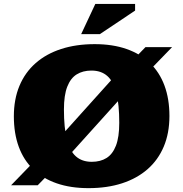

<svg xmlns="http://www.w3.org/2000/svg" viewBox="-20 -936 926 970"><path d="M240.5 -196 575 -568 636 -616.5 715 -698H849.5L707.5 -551.5L645 -501.5L310 -130L250 -81.5L170.5 0H36L178 -146.5ZM458.5 -713Q549 -713 619.2 -688.5Q689.5 -664 737.8 -617.5Q786 -571 811 -503.5Q836 -436 836 -350Q836 -263.5 807.5 -195.8Q779 -128 725.5 -81.2Q672 -34.5 596.8 -10Q521.5 14.5 427 14.5Q336.5 14.5 266.5 -9.8Q196.5 -34 148 -80.5Q99.5 -127 74.8 -194.5Q50 -262 50 -348.5Q50 -434.5 78.2 -502.2Q106.5 -570 160 -617Q213.5 -664 289 -688.5Q364.5 -713 458.5 -713ZM443.5 -118.5Q487.5 -118.5 518.2 -137.8Q549 -157 565.8 -200.2Q582.5 -243.5 582.5 -315.5Q582.5 -408.5 567.8 -466.8Q553 -525 522 -552.2Q491 -579.5 442 -579.5Q398.5 -579.5 367.5 -560.2Q336.5 -541 319.8 -498Q303 -455 303 -383Q303 -290 317.8 -231.8Q332.5 -173.5 363.5 -146Q394.5 -118.5 443.5 -118.5ZM390 -763.5 461.5 -916H662.5V-882.5L484.5 -763.5Z"/></svg>

Font: Newsreader 9pt ExtraBold
Style: Regular
Weight: 800
Designer: Hugues Gentile
Foundry: Production Type
Version: Version 1.003